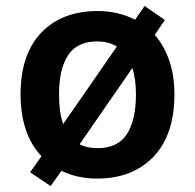

<svg xmlns="http://www.w3.org/2000/svg" viewBox="-20 -589 654 644"><path d="M565 -272Q565 -137 495 -63.5Q425 10 305 10Q240 10 186 -16L150 35L81 -11L119 -65Q85 -101 67 -153Q49 -205 49 -272Q49 -407 118.5 -479.5Q188 -552 308 -552Q376 -552 433 -523L465 -569L533 -522L499 -472Q530 -437 547.5 -386.5Q565 -336 565 -272ZM178 -272Q178 -211 192 -173L372 -433Q345 -450 306 -450Q239 -450 208.5 -404Q178 -358 178 -272ZM436 -272Q436 -324 424 -361L247 -105Q271 -92 307 -92Q375 -92 405.5 -139Q436 -186 436 -272Z"/></svg>

Font: Noto Sans SemiBold
Style: Regular
Weight: 600
Designer: Monotype Design Team
Foundry: Monotype Imaging Inc.
Version: Version 2.007